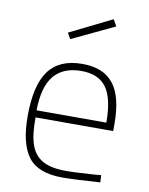

<svg xmlns="http://www.w3.org/2000/svg" viewBox="-84 -792 669 862"><g transform="rotate(10 251.0 -361.0)"><path d="M59 0ZM59 -236Q59 -376 107.5 -442.5Q156 -509 261 -509Q357 -509 403 -451Q449 -393 449 -269V-236H95Q94 -157 110 -111.5Q126 -66 164 -44.5Q202 -23 271 -23Q297 -23 332.5 -25Q368 -27 400 -29L430 -32L432 1Q310 9 260 9Q149 9 104 -50.5Q59 -110 59 -236ZM412 -268Q412 -379 376 -428Q340 -477 262 -477Q179 -477 137 -426Q95 -375 94 -268ZM172 -636 364 -731 381 -701 187 -609Z"/></g></svg>

Font: Cairo ExtraLight
Style: Regular
Weight: 250
Designer: Mohamed Gaber, the designers of Titillium
Foundry: Kief Type Foundry
Version: Version 2.009; ttfautohint (v1.5.33-1714) -l 8 -r 50 -G 200 